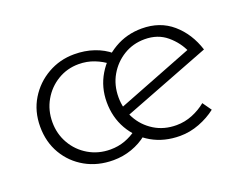

<svg xmlns="http://www.w3.org/2000/svg" viewBox="-74 -544 890 693"><g transform="rotate(-20 371.5 -198.0)"><path d="M391 -38Q364 -16 330 -4Q296 8 259 8Q199 8 152 -18.5Q105 -45 78 -91Q51 -137 51 -196Q51 -255 79 -301Q107 -347 153.5 -373.5Q200 -400 255 -400Q296 -400 331 -388Q366 -376 392 -354L367 -322Q346 -339 318 -350Q290 -361 258 -361Q214 -361 177.5 -339Q141 -317 119.5 -279.5Q98 -242 98 -196Q98 -151 119.5 -113.5Q141 -76 178.5 -54Q216 -32 262 -32Q292 -32 318 -41.5Q344 -51 365 -67ZM515 8Q454 8 407 -19Q360 -46 333.5 -92.5Q307 -139 307 -197Q307 -254 335 -301Q363 -348 410.5 -376Q458 -404 516 -404Q586 -404 633.5 -363Q681 -322 702 -256L360 -124L346 -158L659 -280L649 -266Q632 -306 597.5 -335Q563 -364 513 -364Q468 -364 432 -342Q396 -320 374.5 -283Q353 -246 353 -199Q353 -155 373.5 -117Q394 -79 431 -56Q468 -33 516 -33Q548 -33 577.5 -45Q607 -57 630 -76L654 -42Q626 -20 589.5 -6Q553 8 515 8Z"/></g></svg>

Font: Josefin Sans Thin Light
Style: Regular
Weight: 300
Version: Version 2.000